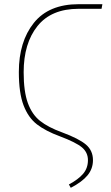

<svg xmlns="http://www.w3.org/2000/svg" viewBox="-20 -701 532 917"><path d="M309 180Q354 156 377 129Q400 102 400 64Q400 27 371.5 3Q343 -21 266 -50Q198 -75 156.5 -107Q115 -139 92.5 -198Q70 -257 70 -357Q70 -502 141.5 -591.5Q213 -681 356 -681H469L465 -659H356Q225 -659 159 -576.5Q93 -494 93 -356Q93 -264 113 -209Q133 -154 171.5 -123.5Q210 -93 276 -69Q357 -39 390.5 -10.5Q424 18 424 64Q424 105 398 136.5Q372 168 318 196Z"/></svg>

Font: Fira Sans Condensed Thin
Style: Regular
Weight: 250
Width: 3
Designer: Carrois Corporate & Edenspiekermann AG
Foundry: Carrois Corporate GbR & Edenspiekermann AG
Version: Version 4.203